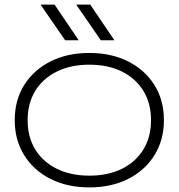

<svg xmlns="http://www.w3.org/2000/svg" viewBox="-20 -802 776 834"><path d="M368 12Q272 12 199 -25Q126 -62 85 -128Q44 -194 44 -280Q44 -367 85 -432.5Q126 -498 199 -535Q272 -572 368 -572Q464 -572 537 -535Q610 -498 651 -432.5Q692 -367 692 -280Q692 -194 651 -128Q610 -62 537 -25Q464 12 368 12ZM368 -39Q450 -39 510 -69Q570 -99 603 -153Q636 -207 636 -280Q636 -353 603 -407Q570 -461 510 -491Q450 -521 368 -521Q287 -521 226.5 -491Q166 -461 133 -407Q100 -353 100 -280Q100 -207 133 -153Q166 -99 226.5 -69Q287 -39 368 -39ZM372 -782 477 -627H418L311 -782ZM217 -782 322 -627H263L156 -782Z"/></svg>

Font: Unbounded ExtraLight
Style: Regular
Weight: 250
Designer: Luke Prowse, Jean-Baptiste Morizot, Fátima Lázaro, Florian Runge
Foundry: NaN
Version: Version 1.701;gftools[0.9.28.dev5+ged2979d]